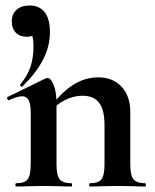

<svg xmlns="http://www.w3.org/2000/svg" viewBox="-20 -680 566 700"><path d="M162 -563Q162 -510 136.5 -461.5Q111 -413 62 -365Q61 -364 59 -364Q56 -364 54.5 -366.5Q53 -369 54 -372Q81 -405 91.5 -437.5Q102 -470 102 -510Q102 -538 97 -551.5Q92 -565 81 -574L118 -581Q119 -564 108 -555Q97 -546 78 -546Q52 -546 37.5 -561Q23 -576 23 -602Q23 -629 40.5 -644.5Q58 -660 88 -660Q123 -660 142.5 -636Q162 -612 162 -563ZM308 -12Q339 -12 350 -26.5Q361 -41 361 -81V-225Q361 -279 341.5 -305Q322 -331 280 -331Q249 -331 217.5 -315.5Q186 -300 168 -275L163 -287Q199 -339 243.5 -368.5Q288 -398 338 -398Q392 -398 423.5 -363.5Q455 -329 455 -273V-81Q455 -41 466.5 -26.5Q478 -12 509 -12Q512 -12 512 -6Q512 0 509 0Q483 0 468 -1L408 -2L350 -1Q334 0 308 0Q305 0 305 -6Q305 -12 308 -12ZM39 -12Q70 -12 81 -26.5Q92 -41 92 -81V-269Q92 -300 84.5 -314.5Q77 -329 61 -329Q44 -329 13 -315H11Q8 -315 6.5 -320Q5 -325 7 -326L146 -394Q152 -396 153 -396Q165 -396 175.5 -370.5Q186 -345 186 -303V-81Q186 -41 197.5 -26.5Q209 -12 240 -12Q243 -12 243 -6Q243 0 240 0Q214 0 199 -1L139 -2L80 -1Q65 0 39 0Q36 0 36 -6Q36 -12 39 -12Z"/></svg>

Font: Cormorant Garamond
Style: Bold
Weight: 700
Designer: Christian Thalmann (Catharsis Fonts)
Foundry: Catharsis Fonts
Version: Version 4.000